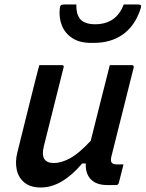

<svg xmlns="http://www.w3.org/2000/svg" viewBox="-20 -824 648 855"><path d="M155 -534H255Q267 -534 263 -523Q241 -435 219 -347.5Q197 -260 175 -172Q157 -98 220 -98Q253 -98 292.5 -119.5Q332 -141 384 -197Q404 -276 423.5 -354.5Q443 -433 469 -534H567Q578 -534 575 -522Q550 -423 524.5 -320.5Q499 -218 476 -127Q471 -106 478 -99Q484 -92 498 -92H530Q525 -72 519.5 -50.5Q514 -29 509 -9Q506 0 497 0H457Q409 0 384.5 -25.5Q360 -51 362 -96H346Q255 11 162 11Q116 11 89 -11Q62 -33 54.5 -68.5Q47 -104 57 -144Q75 -218 93.5 -291Q112 -364 130 -437Q136 -462 142.5 -486.5Q149 -511 155 -534ZM404 -716Q449 -716 481 -737Q513 -758 531 -804H596Q605 -804 607.5 -800Q610 -796 605 -782Q580 -708 527 -670.5Q474 -633 397 -633H385Q335 -633 302.5 -654Q270 -675 256 -709.5Q242 -744 246 -784Q247 -797 251 -800.5Q255 -804 265 -804H320Q319 -758 339 -737Q359 -716 404 -716Z"/></svg>

Font: Recursive Mn Lnr St Med
Style: Italic
Weight: 500
Italic angle: -15°
Monospace: yes
Version: Version 1.079;hotconv 1.0.112;makeotfexe 2.5.65598; ttfautoh